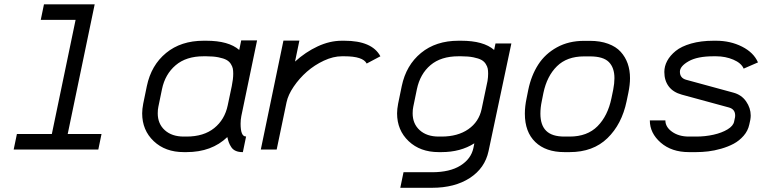

<svg xmlns="http://www.w3.org/2000/svg" viewBox="-20 -704 3641 904"><path d="M171.9 -610.4 187 -683.6H425.8L298.8 -73.2H458L442.9 0H44.4L59.6 -73.2H224.1L335.9 -610.4Z M742.7 -284.2 725.6 -201.2Q722.7 -188.5 722.7 -170.4Q722.7 -121.1 755.9 -91.1Q789.1 -61 845.2 -61H858.4Q939 -61 988.5 -100.8Q1038.1 -140.6 1052.2 -208L1071.3 -298.8Q1078.1 -332 1078.1 -356.9Q1078.1 -371.1 1076.2 -381.1Q1074.2 -391.1 1066.9 -402.8Q1059.6 -414.6 1046.4 -421.9Q1033.2 -429.2 1009 -434.1Q984.9 -439 951.2 -439H938.5Q856.4 -439 806.9 -396.7Q757.3 -354.5 742.7 -284.2ZM1138.7 -61.5 1123.5 12.2H1121.6Q1103 12.2 1089.8 6.3Q1076.7 0.5 1069.1 -11Q1061.5 -22.5 1057.6 -33Q1053.7 -43.5 1050.3 -58.6Q976.6 12.2 858.4 12.2H845.2Q758.3 12.2 703.9 -39.3Q649.4 -90.8 649.4 -170.4Q649.4 -189.9 654.3 -215.8L671.4 -298.8Q691.9 -397 762 -454.6Q832 -512.2 938.5 -512.2H951.2Q1056.6 -512.2 1106.4 -468.8L1115.7 -513.7H1190.4L1116.2 -157.2Q1112.8 -140.1 1112.8 -121.6Q1112.8 -61.5 1137.2 -61.5Z M1601.6 -439H1589.4Q1549.3 -439 1505.1 -418.5Q1460.9 -397.9 1425 -366.5Q1389.2 -335 1362.8 -296.1Q1336.4 -257.3 1329.1 -222.2L1282.7 0H1208L1314.5 -512.7H1389.6L1369.1 -414.1Q1418.5 -459 1475.6 -485.6Q1532.7 -512.2 1589.4 -512.2H1601.6Q1731.9 -512.2 1771 -439L1706.5 -404.8Q1689 -439 1601.6 -439Z M1942.9 -284.2 1925.8 -201.2Q1922.9 -188.5 1922.9 -170.4Q1922.9 -121.1 1956.1 -91.1Q1989.3 -61 2045.4 -61H2058.6Q2135.3 -61 2185.1 -95.7Q2234.9 -130.4 2247.6 -190.4L2275.4 -322.8Q2278.3 -340.8 2278.3 -356.9Q2278.3 -371.1 2276.4 -381.1Q2274.4 -391.1 2267.1 -402.8Q2259.8 -414.6 2246.6 -421.9Q2233.4 -429.2 2209.2 -434.1Q2185.1 -439 2151.4 -439H2138.7Q2056.2 -439 2007.1 -397.5Q1958 -356 1942.9 -284.2ZM2138.7 -512.2H2151.4Q2256.8 -512.2 2306.6 -468.8L2313 -499.5H2387.7L2280.3 7.3Q2263.2 87.9 2192.1 134Q2121.1 180.2 2014.2 180.2H1864.7L1879.9 106.9H2014.2Q2098.1 106.9 2148.2 75.4Q2198.2 43.9 2209 -7.3L2213.4 -29.3Q2148.4 12.2 2058.6 12.2H2045.4Q1958.5 12.2 1904.1 -39.3Q1849.6 -90.8 1849.6 -170.4Q1849.6 -189.9 1854.5 -215.8L1871.6 -298.8Q1892.1 -397 1962.2 -454.6Q2032.2 -512.2 2138.7 -512.2Z M2757.8 -438.5H2730Q2649.4 -438.5 2602.3 -392.1Q2555.2 -345.7 2538.6 -266.6L2530.8 -227.5Q2524.4 -197.3 2524.4 -168.9Q2524.4 -114.7 2551.8 -87.9Q2579.1 -61 2637.2 -61H2662.1Q2745.1 -61 2793.5 -109.9Q2841.8 -158.7 2858.9 -241.7L2867.2 -281.7Q2873 -311.5 2873 -335.9Q2873 -385.3 2846.7 -411.9Q2820.3 -438.5 2757.8 -438.5ZM2946.3 -335.9Q2946.3 -305.2 2938.5 -267.1L2930.2 -227.1Q2907.7 -119.1 2840.1 -53.5Q2772.5 12.2 2662.1 12.2H2637.2Q2549.8 12.2 2500.5 -35.2Q2451.2 -82.5 2451.2 -168.9Q2451.2 -203.1 2459.5 -242.2L2467.3 -281.2Q2481.4 -349.1 2514.2 -399.9Q2546.9 -450.7 2602.3 -481.2Q2657.7 -511.7 2730 -511.7H2757.8Q2806.2 -511.7 2843.3 -498Q2880.4 -484.4 2902.3 -460.2Q2924.3 -436 2935.3 -404.8Q2946.3 -373.5 2946.3 -335.9Z M3107.9 -365.2Q3107.9 -392.1 3121.3 -417.2Q3134.8 -442.4 3161.4 -464.1Q3188 -485.8 3234.1 -499Q3280.3 -512.2 3339.4 -512.2H3351.6Q3418.9 -512.2 3473.9 -484.4Q3528.8 -456.5 3548.8 -410.2L3481.4 -380.9Q3470.2 -407.2 3432.9 -423.1Q3395.5 -439 3351.6 -439H3339.4Q3263.2 -439 3222.2 -415.5Q3181.2 -392.1 3181.2 -366.2Q3181.2 -336.9 3210 -328.6L3432.1 -268.1Q3471.2 -257.8 3492.9 -226.6Q3514.6 -195.3 3514.6 -160.2Q3514.6 -150.9 3512.7 -139.6L3507.8 -117.2Q3501.5 -87.9 3481.2 -64.7Q3460.9 -41.5 3434.6 -27.3Q3408.2 -13.2 3375.7 -3.9Q3343.3 5.4 3314.2 8.8Q3285.2 12.2 3257.8 12.2H3223.6Q3142.1 12.2 3090.8 -32.5Q3039.6 -77.1 3039.6 -137.2H3112.8Q3112.8 -106 3144.5 -83.5Q3176.3 -61 3223.6 -61H3257.8Q3300.3 -61 3339.6 -69.8Q3378.9 -78.6 3405.8 -95Q3432.6 -111.3 3436.5 -131.8L3439.5 -146Q3441.4 -151.9 3441.4 -160.2Q3441.4 -189.5 3412.6 -197.8L3190.4 -258.3Q3149.4 -269.5 3128.7 -297.1Q3107.9 -324.7 3107.9 -365.2Z"/></svg>

Font: Anka/Coder
Style: Italic
Weight: 400
Italic angle: -12°
Monospace: yes
Version: Version 001.100